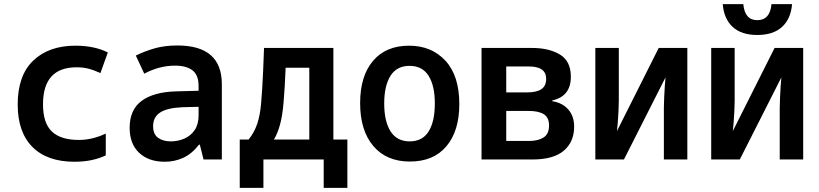

<svg xmlns="http://www.w3.org/2000/svg" viewBox="-20 -775 3981 933"><path d="M342 11Q209 11 137.5 -61Q66 -133 66 -267Q66 -409 142 -481Q218 -553 346 -553Q394 -553 433.5 -544.5Q473 -536 504 -520L468 -420Q435 -435 409 -441.5Q383 -448 352 -448Q189 -448 189 -268Q189 -177 232 -136Q275 -95 363 -95Q429 -95 494 -126V-20Q463 -5 425 3Q387 11 342 11Z M781 11Q702 11 656 -32.5Q610 -76 610 -154Q610 -242 668.5 -285Q727 -328 835 -331L945 -334V-357Q945 -411 915 -433.5Q885 -456 831 -456Q754 -456 681 -417L640 -505Q685 -527 733 -540.5Q781 -554 842 -554Q1058 -554 1058 -366V0H969L951 -72H947Q912 -27 870 -8Q828 11 781 11ZM810 -88Q845 -88 876 -101.5Q907 -115 926 -143Q945 -171 945 -214V-256L868 -254Q793 -251 758.5 -228.5Q724 -206 724 -162Q724 -123 748 -105.5Q772 -88 810 -88Z M1145 138V-97H1188Q1215 -130 1229.5 -172Q1244 -214 1249 -275Q1252 -306 1254 -342.5Q1256 -379 1258.5 -427Q1261 -475 1263 -542H1600V-97H1668V138H1553V0H1260V138ZM1358 -278Q1353 -215 1341 -170.5Q1329 -126 1311 -97H1483V-446H1368Q1366 -397 1363.5 -354Q1361 -311 1358 -278Z M1972 10Q1858 10 1794 -65.5Q1730 -141 1730 -274Q1730 -405 1792.5 -479Q1855 -553 1968 -553Q2077 -553 2144.5 -480Q2212 -407 2212 -269Q2212 -139 2149.5 -64.5Q2087 10 1972 10ZM1971 -88Q2033 -88 2063 -136.5Q2093 -185 2093 -272Q2093 -359 2062.5 -407Q2032 -455 1970 -455Q1908 -455 1877.5 -406.5Q1847 -358 1847 -272Q1847 -185 1878 -136.5Q1909 -88 1971 -88Z M2320 0V-542H2565Q2648 -542 2701 -510Q2754 -478 2754 -402Q2754 -307 2664 -287V-283Q2712 -276 2741 -243.5Q2770 -211 2770 -159Q2770 -86 2720 -43Q2670 0 2567 0ZM2440 -326H2541Q2587 -326 2610.5 -341.5Q2634 -357 2634 -392Q2634 -452 2550 -452H2440ZM2440 -90H2551Q2595 -90 2621.5 -107Q2648 -124 2648 -165Q2648 -204 2622.5 -220Q2597 -236 2548 -236H2440Z M2873 0V-542H2987V-285Q2987 -265 2985.5 -235.5Q2984 -206 2982 -179Q2980 -152 2978 -138L3181 -542H3320V0H3206V-251Q3206 -274 3207.5 -302Q3209 -330 3210.5 -356.5Q3212 -383 3214 -399L3012 0Z M3436 0V-542H3550V-285Q3550 -265 3548.5 -235.5Q3547 -206 3545 -179Q3543 -152 3541 -138L3744 -542H3883V0H3769V-251Q3769 -274 3770.5 -302Q3772 -330 3773.5 -356.5Q3775 -383 3777 -399L3575 0ZM3660 -605Q3583 -605 3540.5 -644Q3498 -683 3492 -755H3592Q3599 -677 3660 -677Q3722 -677 3729 -755H3829Q3823 -683 3780 -644Q3737 -605 3660 -605Z"/></svg>

Font: Noto Sans Mono SemiCondensed SemiBold
Style: Regular
Weight: 600
Width: 4
Designer: Monotype Design Team
Foundry: Monotype Imaging Inc.
Version: Version 2.014; ttfautohint (v1.8.4.7-5d5b)